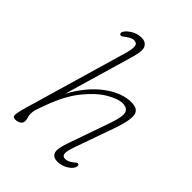

<svg xmlns="http://www.w3.org/2000/svg" viewBox="-206 -827 944 944"><g transform="rotate(45 265.5 -355.0)"><path d="M443 -37Q435 -20 411 -6.2Q387 7.5 360 7.5Q329.5 7.5 320.8 -13.8Q312 -35 332 -91.5L409.5 -313Q432.5 -378.5 424 -400.8Q415.5 -423 384 -423Q352.5 -423 304.5 -395Q256.5 -367 207.5 -306.8Q158.5 -246.5 123 -149Q113 -122 108 -107.5Q103 -93 101.5 -84.2Q100 -75.5 100 -64.5Q100 -53.5 103.5 -43.5Q107 -33.5 107 -21.5Q107 -8 95 -0.2Q83 7.5 67.5 7.5Q56.5 7.5 52.2 2Q48 -3.5 51 -21.8Q54 -40 65 -77.5L218.5 -605Q230 -644 227.8 -663Q225.5 -682 203.5 -682Q188.5 -682 163 -663.5Q157.5 -659.5 151 -654.5Q144.5 -649.5 138.5 -652.5Q127.5 -657.5 137 -673.5Q145.5 -688 169.8 -702.5Q194 -717 222.5 -717Q249 -717 261.2 -697.2Q273.5 -677.5 258 -623.5L151 -256.5Q203.5 -352.5 274 -404.8Q344.5 -457 411 -457Q460.5 -457 464.8 -420.5Q469 -384 443 -311L367 -96Q354.5 -60 357.2 -44.5Q360 -29 377 -29Q386.5 -29 396.2 -32.8Q406 -36.5 418 -46Q425 -52 430 -56Q435 -60 441 -57Q445.5 -55 445.5 -48.8Q445.5 -42.5 443 -37Z"/></g></svg>

Font: Fraunces 9pt S100 Thin
Style: Italic
Weight: 100
Italic angle: -16°
Version: Version 1.000; ttfautohint (v1.8.3)